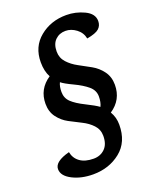

<svg xmlns="http://www.w3.org/2000/svg" viewBox="-141 -751 720 907"><g transform="rotate(-20 219.0 -297.5)"><path d="M309 -210Q319 -230 319 -259Q319 -290 293.5 -311.5Q268 -333 226.5 -352.5Q185 -372 169 -385Q160 -367 160 -339Q160 -308 181.5 -287.5Q203 -267 246.5 -245.5Q290 -224 309 -210ZM70 -312Q70 -386 133 -428Q116 -459 116 -504Q116 -582 171.5 -627.5Q227 -673 305 -673Q352 -673 395 -652.5Q438 -632 438 -595Q438 -572 422 -557.5Q406 -543 361 -535Q355 -566 329.5 -585Q304 -604 276 -604Q245 -604 224.5 -584Q204 -564 204 -526Q204 -494 225 -471Q246 -448 276 -432Q306 -416 336.5 -399Q367 -382 388 -353.5Q409 -325 409 -285Q409 -210 346 -168Q364 -138 364 -101Q364 -14 306.5 32Q249 78 169 78Q109 78 64.5 55Q20 32 20 -2Q20 -40 96 -60Q102 -28 127.5 -9.5Q153 9 196 9Q230 9 252.5 -13Q275 -35 275 -77Q275 -109 254 -131.5Q233 -154 202.5 -169Q172 -184 142 -200Q112 -216 91 -244Q70 -272 70 -312Z"/></g></svg>

Font: Overlock
Style: Bold Italic
Weight: 700
Designer: Dario Muhafara
Foundry: Dario Manuel Muhafara
Version: Version 1.002